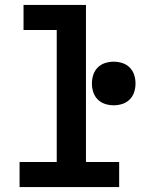

<svg xmlns="http://www.w3.org/2000/svg" viewBox="-20 -755 640 775"><path d="M59 0V-101H209V-634H75V-735H327V-101H461V0ZM439 -330Q421 -330 404 -335.5Q387 -341 374.5 -353.5Q362 -366 356.5 -383Q351 -400 351 -418Q351 -436 356.5 -453Q362 -470 374.5 -482.5Q387 -495 404 -500.5Q421 -506 439 -506Q457 -506 474 -500.5Q491 -495 503.5 -482.5Q516 -470 521.5 -453Q527 -436 527 -418Q527 -400 521.5 -383Q516 -366 503.5 -353.5Q491 -341 474 -335.5Q457 -330 439 -330Z"/></svg>

Font: Iosevka Curly Extended
Style: Bold
Weight: 700
Width: 7
Monospace: yes
Designer: Belleve Invis
Foundry: Belleve Invis
Version: Version 11.1.0; ttfautohint (v1.8.3)